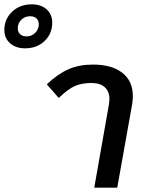

<svg xmlns="http://www.w3.org/2000/svg" viewBox="-170 -866 669 886"><path d="M-150 -727Q-150 -778 -114 -812Q-78 -846 -23 -846Q19 -846 45 -823Q71 -800 71 -762Q71 -710 35.5 -676.5Q0 -643 -54 -643Q-97 -643 -123.5 -666.5Q-150 -690 -150 -727ZM9 -754Q9 -771 -1.5 -781Q-12 -791 -31 -791Q-55 -791 -71.5 -775Q-88 -759 -88 -735Q-88 -718 -77 -708Q-66 -698 -48 -698Q-24 -698 -7.5 -714.5Q9 -731 9 -754ZM333 -386Q335 -402 335 -409Q335 -444 313.5 -463.5Q292 -483 252 -483Q208 -483 176.5 -469.5Q145 -456 101 -414L46 -477Q97 -525 146 -546.5Q195 -568 259 -568Q346 -568 394.5 -530Q443 -492 443 -423Q443 -406 440 -386L371 0H265Z"/></svg>

Font: KoHo SemiBold
Style: Italic
Weight: 600
Italic angle: -10°
Version: Version 1.000; ttfautohint (v1.6)